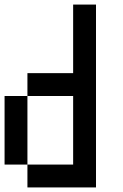

<svg xmlns="http://www.w3.org/2000/svg" viewBox="-20 -920 540 840"><path d="M0 -200V-500H100V-200ZM400 -100H100V-200H300V-500H100V-600H300V-900H400Z"/></svg>

Font: GalmuriMono9 Regular
Style: Regular
Weight: 400
Designer: Lee Minseo (quiple)
Version: Version 2.399;hotconv 1.1.1;makeotfexe 2.6.0 DEVELOPMENT